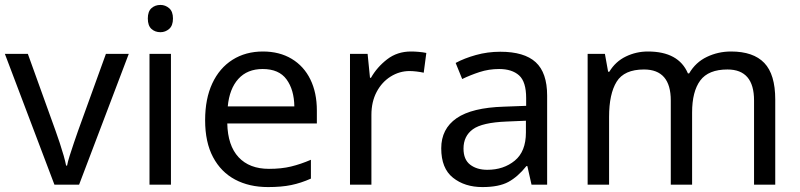

<svg xmlns="http://www.w3.org/2000/svg" viewBox="-20 -757 3279 787"><path d="M203.1 0 0 -536.1H94.2L208 -220.2Q215.8 -198.2 224.9 -171.1Q233.9 -144 241 -119.1Q248 -94.2 251 -78.1H254.9Q257.8 -94.2 265.9 -119.6Q273.9 -145 283 -171.6Q292 -198.2 299.8 -220.2L414.1 -536.1H507.8L304.2 0Z M637.7 -736.8Q657.7 -736.8 673.3 -723.4Q689 -710 689 -681.2Q689 -651.9 673.3 -638.4Q657.7 -625 637.7 -625Q615.7 -625 600.8 -638.4Q585.9 -651.9 585.9 -681.2Q585.9 -710 600.8 -723.4Q615.7 -736.8 637.7 -736.8ZM680.7 -536.1V0H592.8V-536.1Z M1057.6 -545.9Q1125.5 -545.9 1175.5 -515.9Q1225.6 -485.8 1252.2 -431.4Q1278.8 -377 1278.8 -304.2V-251H911.6Q913.6 -160.2 958 -112.5Q1002.4 -64.9 1082.5 -64.9Q1133.8 -64.9 1173.1 -74.5Q1212.4 -84 1254.4 -102.1V-24.9Q1213.9 -6.8 1173.8 1.5Q1133.8 9.8 1078.6 9.8Q1001.5 9.8 943.6 -21Q885.7 -51.8 853.3 -112.8Q820.8 -173.8 820.8 -264.2Q820.8 -352.1 850.1 -415Q879.4 -478 933.1 -512Q986.8 -545.9 1057.6 -545.9ZM1056.6 -474.1Q993.7 -474.1 957 -433.6Q920.4 -393.1 913.6 -320.8H1186.5Q1185.5 -389.2 1154.5 -431.6Q1123.5 -474.1 1056.6 -474.1Z M1664.6 -545.9Q1679.7 -545.9 1696.5 -544.4Q1713.4 -543 1727.5 -540L1716.8 -459Q1703.6 -461.9 1687.5 -463.9Q1671.4 -465.8 1658.7 -465.8Q1617.7 -465.8 1581.5 -443.4Q1545.4 -420.9 1523.9 -380.4Q1502.4 -339.8 1502.4 -286.1V0H1414.6V-536.1H1486.8L1496.6 -438H1500.5Q1525.4 -481.9 1566.9 -513.9Q1608.4 -545.9 1664.6 -545.9Z M2030.8 -544.9Q2128.9 -544.9 2175.8 -502Q2222.7 -459 2222.7 -365.2V0H2158.7L2141.6 -76.2H2137.7Q2102.5 -32.2 2063.7 -11.2Q2024.9 9.8 1957.5 9.8Q1884.8 9.8 1836.7 -28.6Q1788.6 -66.9 1788.6 -148.9Q1788.6 -229 1851.6 -272.5Q1914.6 -315.9 2045.9 -319.8L2136.7 -323.2V-355Q2136.7 -421.9 2107.7 -448Q2078.6 -474.1 2025.9 -474.1Q1983.9 -474.1 1945.8 -461.7Q1907.7 -449.2 1874.5 -433.1L1847.7 -499Q1882.8 -518.1 1930.7 -531.5Q1978.5 -544.9 2030.8 -544.9ZM2135.7 -262.2 2056.6 -258.8Q1956.5 -254.9 1918.2 -227.1Q1879.9 -199.2 1879.9 -147.9Q1879.9 -103 1907.2 -82Q1934.6 -61 1977.5 -61Q2044.4 -61 2090.1 -98.6Q2135.7 -136.2 2135.7 -213.9Z M2976.6 -545.9Q3067.9 -545.9 3112.8 -499Q3157.7 -452.1 3157.7 -349.1V0H3070.8V-345.2Q3070.8 -472.2 2961.9 -472.2Q2883.8 -472.2 2850.3 -427Q2816.9 -381.8 2816.9 -295.9V0H2729.5V-345.2Q2729.5 -472.2 2619.6 -472.2Q2538.6 -472.2 2507.6 -422.1Q2476.6 -372.1 2476.6 -277.8V0H2388.7V-536.1H2459.5L2472.7 -462.9H2477.5Q2502.9 -504.9 2545.4 -525.4Q2587.9 -545.9 2635.7 -545.9Q2761.7 -545.9 2799.8 -456.1H2804.7Q2831.5 -502 2877.7 -523.9Q2923.8 -545.9 2976.6 -545.9Z"/></svg>

Font: Defago Noto Sans
Style: Regular
Weight: 400
Designer: John M. Durdin
Foundry: Lao IT Dev Co., Ltd.
Version: Version 1.000 2007 initial release